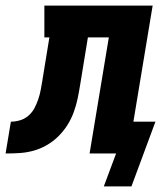

<svg xmlns="http://www.w3.org/2000/svg" viewBox="-76 -550 596 688"><path d="M395 118H296L340 0H245L314 -416H239L211 -245Q207 -220 202 -196Q197 -172 188 -147.5Q179 -123 165 -101Q151 -79 132 -60.5Q113 -42 90 -29Q67 -16 42.5 -9.5Q18 -3 -7 -1.5Q-32 0 -56 0L-37 -114Q-21 -114 -4 -119Q13 -124 26.5 -136Q40 -148 48 -163.5Q56 -179 61.5 -195.5Q67 -212 70 -228.5Q73 -245 76 -262V-263Q76 -263 76 -263Q76 -263 76 -263L101 -416H83V-530H471L402 -114H481Z"/></svg>

Font: Iosevka Slab Heavy
Style: Italic
Weight: 900
Italic angle: -9°
Monospace: yes
Designer: Belleve Invis
Foundry: Belleve Invis
Version: Version 11.1.0; ttfautohint (v1.8.3)